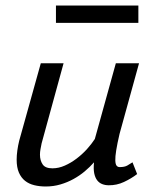

<svg xmlns="http://www.w3.org/2000/svg" viewBox="-20 -657 540 687"><path d="M39.6 0ZM407.7 -177.7Q399.4 -142.1 395.8 -119.1Q392.1 -96.2 392.6 -82.8Q393.1 -69.3 397.2 -64.2Q401.4 -59.1 408.2 -59.1Q425.8 -59.1 435.8 -64.9Q445.8 -70.8 454.1 -76.2L470.7 -34.2Q449.7 -18.1 423.6 -5.9Q397.5 6.3 369.1 5.9Q356.4 5.9 345.7 1.7Q335 -2.4 327.6 -12Q320.3 -21.5 317.1 -37.1Q314 -52.7 316.4 -76.2Q301.8 -59.6 283.2 -43.9Q264.6 -28.3 242.9 -16.4Q221.2 -4.4 196.3 2.9Q171.4 10.3 143.6 10.3Q121.6 10.3 102.5 5.6Q83.5 1 69.6 -10Q55.7 -21 47.6 -39.6Q39.6 -58.1 39.6 -85.9Q39.6 -100.6 42 -118.4Q44.4 -136.2 48.8 -153.8L126 -430.7H207.5L128.9 -144Q126.5 -132.8 124.8 -122.8Q123 -112.8 123 -103.5Q123 -83 132.6 -68.8Q142.1 -54.7 167.5 -54.7Q189.9 -54.7 211.9 -64.5Q233.9 -74.2 253.9 -89.4Q273.9 -104.5 290.8 -123Q307.6 -141.6 319.3 -159.7L394.5 -430.7H477.5ZM180.2 -637.2H475.1V-575.2H180.2Z"/></svg>

Font: PT Astra Sans
Style: Italic
Weight: 400
Italic angle: -16°
Designer: A.Korolkova, I. Chaeva
Foundry: ParaType Ltd
Version: Version 1.001; ttfautohint (v1.6)